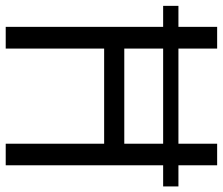

<svg xmlns="http://www.w3.org/2000/svg" viewBox="-76 -706 780 672"><g transform="rotate(90 314.0 -370.0)"><path d="M-1.5 -551V-604.5H630.5V-551ZM72 0V-740H148V-415H481V-740H556.5V0H481V-344.5H148V0Z"/></g></svg>

Font: Encode Sans SC Condensed
Style: Regular
Weight: 400
Width: 3
Designer: Multiple Designers
Foundry: Impallari Type
Version: Version 3.002